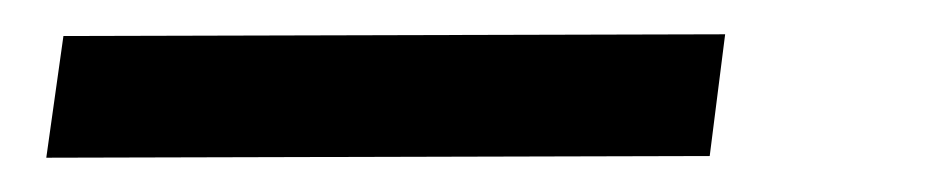

<svg xmlns="http://www.w3.org/2000/svg" viewBox="-20 28 546 112"><path d="M17 49 7 120 394 119 403 48Z"/></svg>

Font: Cheyenne Sans
Style: Italic
Weight: 400
Italic angle: -8.13011°
Designer: The Public Sans project authors (U.S. Web Design System), Libre Franklin designed by Pablo Impallari and Rodrigo Fuenzal
Foundry: The Cheyenne Sans Project Authors
Version: Version 2.007